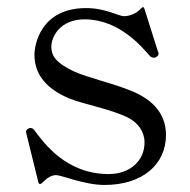

<svg xmlns="http://www.w3.org/2000/svg" viewBox="-20 -512 539 546"><path d="M100 8C115 -7 126 -14 140 -14C154 -14 221 14 277 14C387 14 452 -46 452 -128C452 -176 428 -220 364 -249C312 -273 230 -290 188 -310C145 -331 126 -349 126 -379C126 -406 149 -457 221 -457C319 -457 384 -378 406 -353C409 -350 413 -348 417 -348C419 -348 421 -348 423 -349C426 -351 428 -352 429 -354C432 -357 431 -361 430 -364L429 -366L391 -486C389 -493 386 -493 381 -488C369 -474 349 -466 333 -466C316 -466 281 -489 225 -489C95 -489 78 -384 78 -356C78 -302 110 -260 177 -232C213 -217 293 -202 341 -179C373 -164 391 -137 391 -107C391 -55 350 -17 289 -17C167 -17 104 -107 79 -140C75 -146 71 -148 67 -148C65 -148 64 -148 62 -147C56 -144 54 -141 54 -137L55 -132L89 6C90 12 95 13 100 8Z"/></svg>

Font: Shippori Mincho OTF
Style: Regular
Weight: 400
Designer: FONTDASU
Foundry: FONTDASU / Google Inc. / but / Adobe
Version: Version 3.300;hotconv 1.0.109;makeotfexe 2.5.65596